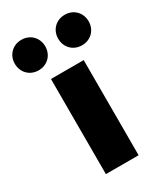

<svg xmlns="http://www.w3.org/2000/svg" viewBox="-232 -798 752 874"><g transform="rotate(-30 144.0 -361.0)"><path d="M58 0H230V-500H58ZM30 -562C77 -562 110 -597 110 -642C110 -687 77 -722 30 -722C-17 -722 -50 -687 -50 -642C-50 -597 -17 -562 30 -562ZM258 -562C305 -562 338 -597 338 -642C338 -687 305 -722 258 -722C211 -722 178 -687 178 -642C178 -597 211 -562 258 -562Z"/></g></svg>

Font: Giro Sans Black
Style: Regular
Weight: 900
Designer: Paul D. Hunt
Foundry: Adobe Systems Incorporated
Version: Version 1.000;PS 1.0;hotconv 1.0.88;makeotf.lib2.5.647800